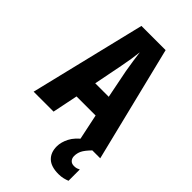

<svg xmlns="http://www.w3.org/2000/svg" viewBox="-284 -797 1117 1117"><g transform="rotate(45 274.0 -238.5)"><path d="M386 0 353 -157H196L164 0H0L173 -714H372L548 0ZM295 -464Q289 -501 283.5 -536Q278 -571 275 -599Q269 -542 254 -466L219 -288H330ZM431 98Q431 116 441.5 128Q452 140 472 140Q485 140 494 137Q503 134 510 130V223Q498 228 480.5 232.5Q463 237 441 237Q380 237 350 208.5Q320 180 320 130Q320 95 339.5 57Q359 19 407 -16L483 0Q451 33 441 54Q431 75 431 98Z"/></g></svg>

Font: Noto Sans Ethiopic ExtraCondensed ExtraBold
Style: Regular
Weight: 800
Width: 2
Designer: Monotype Design Team
Foundry: Monotype Imaging Inc.
Version: Version 2.102; ttfautohint (v1.8.4.7-5d5b)